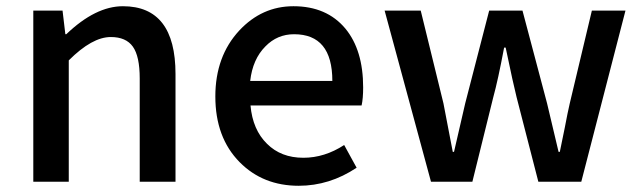

<svg xmlns="http://www.w3.org/2000/svg" viewBox="-20 -584 2057 617"><path d="M87 -550H181L190 -474H193Q287 -564 375 -564Q544 -564 544 -346V0H429V-332Q429 -403 407 -434Q385 -465 336 -465Q276 -465 201 -390V0H87Z M750 -63Q672 -142 672 -274Q672 -403 749 -486Q822 -564 923 -564Q1030 -564 1090 -492Q1147 -423 1147 -303Q1147 -267 1142 -245H785Q792 -167 838 -122Q883 -77 955 -77Q1023 -77 1086 -118L1126 -45Q1039 13 940 13Q825 13 750 -63ZM1048 -324Q1048 -474 925 -474Q871 -474 833 -435Q792 -394 784 -324Z M1216 -550H1332L1405 -252L1435 -96H1439L1475 -252L1552 -550H1659L1738 -252L1775 -96H1779L1795 -174Q1804 -222 1811 -252L1882 -550H1990L1848 0H1710L1640 -272Q1630 -311 1605 -431H1600Q1580 -325 1565 -271L1498 0H1365Z"/></svg>

Font: `nÑOSM
Style: Regular
Weight: 500
Designer: Ryoko NISHIZUKA ¬âXZm¬º[P (kana & ideographs); Paul D. Hunt (Latin, Greek & Cyrillic); Wenlong ZHANG _ e¬á¬ü¬ô (bopomof
Foundry: Adobe Systems Incorporated
Version: Version 1.00 June 24, 2014, initial release